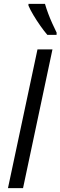

<svg xmlns="http://www.w3.org/2000/svg" viewBox="-20 -968 311 988"><path d="M21 0 172.9 -713.9H250L98.6 0ZM223.6 -788.6Q207.5 -807.1 188.2 -834.5Q168.9 -861.8 152.1 -889.9Q135.3 -918 126.5 -939V-948.2H211.4Q218.3 -924.3 227.8 -898.9Q237.3 -873.5 248.5 -848.6Q259.8 -823.7 271.5 -799.8L271 -788.6Z"/></svg>

Font: Open Sans SemiCondensed
Style: Italic
Weight: 400
Width: 4
Italic angle: -12°
Designer: Monotype Design Team
Foundry: Monotype Imaging Inc.
Version: Version 3.000